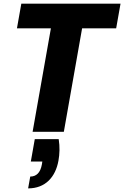

<svg xmlns="http://www.w3.org/2000/svg" viewBox="-20 -722 680 1052"><path d="M170.6 40.2 148.9 163.1H211.9L209.5 178.8C201.4 224.2 179.2 245.4 145.7 245.4L134.1 310.2C228.7 310.2 284.2 248.1 300.3 158.2C306.9 122.3 308.3 82.5 301.6 40.2ZM72.9 -566.9H258.9L158.7 0H329.8L429.9 -566.9H616.5L640.4 -701.9H96.8Z"/></svg>

Font: Poppins Devanagari Thin
Style: Italic
Weight: 100
Italic angle: -10°
Designer: Ninad Kale (Devanagari), Jonny Pinhorn (Latin)
Foundry: Indian Type Foundry
Version: 4.005